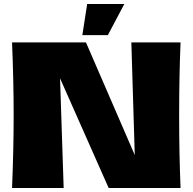

<svg xmlns="http://www.w3.org/2000/svg" viewBox="-20 -936 959 956"><path d="M879 -725Q872 -556 872 -363Q872 -169 879 0H521L279 -546L297 0H40Q48 -194 48 -363Q48 -531 40 -725H408L651 -164L634 -725ZM517 -761H390L414 -916H599Z"/></svg>

Font: Mantou Sans
Style: Regular
Weight: 400
Designer: Mant0u / artakana
Foundry: Mant0u / artakana
Version: Version 1.001;October 22, 2023;FontCreator 14.0.0.2901 64-bi